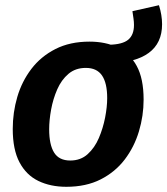

<svg xmlns="http://www.w3.org/2000/svg" viewBox="-20 -706 643 738"><path d="M235 12Q174 12 127.5 -10.5Q81 -33 55 -82Q29 -131 29 -210Q29 -274 46.5 -333.5Q64 -393 100.5 -441Q137 -489 193 -517.5Q249 -546 324 -546Q386 -546 432.5 -523.5Q479 -501 505.5 -452.5Q532 -404 532 -323Q532 -261 514 -201Q496 -141 459.5 -93Q423 -45 367 -16.5Q311 12 235 12ZM250 -89Q290 -89 317 -113.5Q344 -138 360 -175.5Q376 -213 384 -254Q392 -295 392 -329Q392 -387 372 -416Q352 -445 310 -445Q270 -445 243 -422Q216 -399 200 -362.5Q184 -326 176.5 -285Q169 -244 169 -209Q169 -150 188 -119.5Q207 -89 250 -89ZM409 -465 399 -534Q451 -535 473 -553.5Q495 -572 495 -610Q495 -622 493 -635.5Q491 -649 489 -663L591 -686Q597 -667 600 -648.5Q603 -630 603 -613Q603 -540 551.5 -502.5Q500 -465 409 -465Z"/></svg>

Font: Bitter Thin
Style: Bold Italic
Weight: 700
Italic angle: -9°
Version: Version 3.021